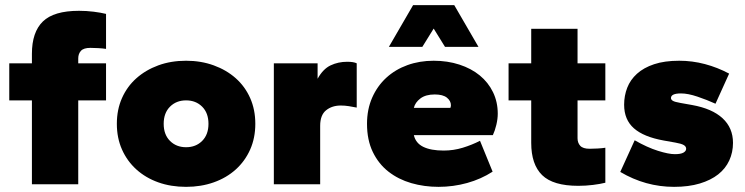

<svg xmlns="http://www.w3.org/2000/svg" viewBox="-20 -716 2894 746"><path d="M104 0V-326H16V-470H104V-507Q104 -591 146.5 -632.5Q189 -674 287 -674Q316 -674 344 -670.5Q372 -667 392 -662V-526Q380 -528 362 -529Q344 -530 331 -530Q305 -530 294.5 -518.5Q284 -507 284 -489V-470H392V-326H284V0Z M703 10Q644 10 595 -7.5Q546 -25 510 -57.5Q474 -90 454 -135Q434 -180 434 -235Q434 -290 454 -335Q474 -380 510 -412Q546 -444 595 -462Q644 -480 703 -480Q761 -480 810.5 -462Q860 -444 896 -412Q932 -380 952 -335Q972 -290 972 -235Q972 -180 952 -135Q932 -90 896 -57.5Q860 -25 810.5 -7.5Q761 10 703 10ZM703 -144Q741 -144 765.5 -168.5Q790 -193 790 -235Q790 -277 765.5 -301.5Q741 -326 703 -326Q665 -326 640.5 -301.5Q616 -277 616 -235Q616 -193 640.5 -168.5Q665 -144 703 -144Z M1044 0V-470H1214V-410Q1235 -448 1264.5 -462Q1294 -476 1329 -476Q1354 -476 1366 -470V-298Q1351 -301 1335.5 -303.5Q1320 -306 1304 -306Q1270 -306 1247 -287.5Q1224 -269 1224 -227V0Z M1684 10Q1628 10 1578 -4.5Q1528 -19 1489.5 -49Q1451 -79 1428.5 -125.5Q1406 -172 1406 -235Q1406 -291 1426 -336.5Q1446 -382 1481 -414Q1516 -446 1563 -463Q1610 -480 1665 -480Q1719 -480 1765 -465Q1811 -450 1844 -423Q1877 -396 1895.5 -358Q1914 -320 1914 -274Q1914 -254 1908.5 -231Q1903 -208 1895 -191H1588Q1595 -160 1624.5 -145.5Q1654 -131 1704 -131Q1742 -131 1778 -142Q1814 -153 1845 -169L1894 -49Q1849 -20 1795 -5Q1741 10 1684 10ZM1669 -349Q1634 -349 1613.5 -333.5Q1593 -318 1588 -297H1730Q1732 -303 1732 -307Q1732 -324 1716.5 -336.5Q1701 -349 1669 -349ZM1709 -534 1665 -605 1621 -534H1491L1585 -696H1745L1839 -534Z M2227 6Q2129 6 2086.5 -35.5Q2044 -77 2044 -161V-326H1956V-470H2044V-604H2224V-470H2332V-326H2224V-179Q2224 -161 2234.5 -149.5Q2245 -138 2271 -138Q2284 -138 2302 -139Q2320 -140 2332 -142V-6Q2312 -1 2284 2.5Q2256 6 2227 6Z M2599 10Q2488 10 2390 -48L2446 -171Q2495 -143 2536.5 -130Q2578 -117 2602 -117Q2625 -117 2635.5 -123Q2646 -129 2646 -138Q2646 -147 2636.5 -152.5Q2627 -158 2604 -162L2559 -170Q2481 -184 2443 -217.5Q2405 -251 2405 -309Q2405 -344 2417 -375Q2429 -406 2455 -429.5Q2481 -453 2521.5 -466.5Q2562 -480 2619 -480Q2670 -480 2719 -467Q2768 -454 2813 -430L2760 -313Q2727 -328 2690 -340.5Q2653 -353 2626 -353Q2587 -353 2587 -335Q2587 -329 2594 -324.5Q2601 -320 2624 -316L2669 -308Q2747 -294 2787.5 -256.5Q2828 -219 2828 -161Q2828 -124 2813.5 -92.5Q2799 -61 2770.5 -38.5Q2742 -16 2699 -3Q2656 10 2599 10Z"/></svg>

Font: Celebes Black
Style: Regular
Weight: 900
Designer: Anugrah Pasau
Foundry: Lafontype
Version: Version 1.000; ttfautohint (v1.8.4)